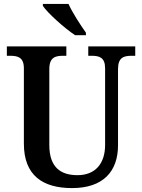

<svg xmlns="http://www.w3.org/2000/svg" viewBox="-20 -951 725 981"><path d="M364 -771H419V-784C392 -822 350 -886 330 -931H199V-921C222 -886 309 -807 364 -771ZM348 10C507 10 583 -75 583 -209V-598C583 -658 613 -666 653 -666H671V-714H431V-666H448C487 -666 517 -658 517 -602V-211C517 -114 466 -56 376 -56C290 -56 232 -96 232 -210V-598C232 -658 263 -666 302 -666H319V-714H15V-666H32C71 -666 102 -658 102 -602V-217C102 -54 199 10 348 10Z"/></svg>

Font: Noto Serif Khmer SemiCondensed SemiBold
Style: Regular
Weight: 600
Width: 4
Designer: Danh Hong and the Monotype Design Team
Foundry: Monotype Imaging Inc.
Version: Version 2.004